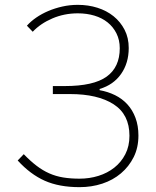

<svg xmlns="http://www.w3.org/2000/svg" viewBox="-20 -759 642 792"><path d="M308 13Q224 13 164.5 -13.5Q105 -40 53 -97L78 -123Q105 -95 130.5 -75.5Q156 -56 183 -44Q210 -32 240.5 -27Q271 -22 308 -22Q349 -22 386 -33.5Q423 -45 451.5 -67.5Q480 -90 497 -123Q514 -156 514 -199Q514 -287 448.5 -329Q383 -371 269 -371H198V-404H247Q366 -404 420 -443Q474 -482 474 -560Q474 -594 460.5 -621Q447 -648 424 -666.5Q401 -685 369.5 -694.5Q338 -704 301 -704Q245 -704 196 -683Q147 -662 115 -628L91 -653Q107 -671 129.5 -686.5Q152 -702 179 -713.5Q206 -725 237 -732Q268 -739 301 -739Q344 -739 382 -727Q420 -715 448.5 -692Q477 -669 494 -636Q511 -603 511 -561Q511 -499 479.5 -454Q448 -409 391 -392V-387Q425 -381 454.5 -366.5Q484 -352 505.5 -328.5Q527 -305 539 -272.5Q551 -240 551 -200Q551 -150 531.5 -111Q512 -72 479 -44Q446 -16 402 -1.5Q358 13 308 13Z"/></svg>

Font: SpoqaHanSansJP-Thin
Style: Regular
Weight: 250
Designer: [Source Han Sans]
Ryoko NISHIZUKA  (kana & ideographs); Paul D. Hunt (Latin, Greek & Cyrillic); Wenlong ZHANG  (bopomofo
Foundry: Spoqa (http://bi.spoqa.com)
Version: Version 1.002.20150607